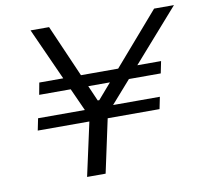

<svg xmlns="http://www.w3.org/2000/svg" viewBox="-77 -772 919 857"><g transform="rotate(-10 382.5 -344.0)"><path d="M250 0 303 -242H69L80 -296H292L115 -688H199L356 -328H363L675 -688H765L420 -296H632L621 -242H386L334 0ZM103 -398 113 -452H665L654 -398Z"/></g></svg>

Font: Saira Expanded
Style: Italic
Weight: 400
Width: 7
Italic angle: -12°
Designer: Hector Gatti with collaboration of the Omnibus-Type team
Foundry: Omnibus-Type
Version: Version 1.101